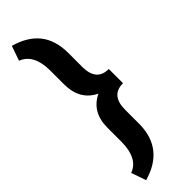

<svg xmlns="http://www.w3.org/2000/svg" viewBox="-318 -785 966 966"><g transform="rotate(-45 165.0 -302.0)"><path d="M16.6 96.7Q90.8 70.3 92.8 -44.9V-148.4Q92.8 -258.8 182.1 -301.8Q92.8 -344.7 92.8 -457.5V-559.6Q90.8 -673.3 16.6 -701.2L43.9 -779.8Q131.3 -755.4 175.3 -700Q219.2 -644.5 219.7 -554.7V-449.7Q221.7 -352.5 306.6 -352.5V-251.5Q219.7 -251.5 219.7 -149.4V-43.5Q215.8 127.4 43.9 175.8Z"/></g></svg>

Font: Shabnam FD
Style: Bold
Weight: 700
Foundry: DejaVu fonts team - Redesigned by Saber Rastikerdar - Based on Vazir font
Version: Version 5.00;October 20, 2019;FontCreator 12.0.0.2547 64-bit